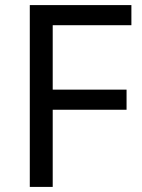

<svg xmlns="http://www.w3.org/2000/svg" viewBox="-20 -734 559 754"><path d="M187 0V-303H477V-382H187V-635H496V-714H97V0Z"/></svg>

Font: Noto Sans Buginese
Style: Regular
Weight: 400
Designer: Monotype Design Team
Foundry: Monotype Imaging Inc.
Version: Version 2.002